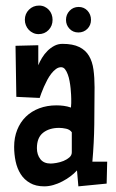

<svg xmlns="http://www.w3.org/2000/svg" viewBox="-20 -658 414 683"><path d="M361.3 -83 359.4 -4.9 258.8 4.9 253.9 -51.8Q243.7 -40.5 230.2 -30.5Q216.8 -20.5 201.4 -12.5Q186 -4.4 169.7 0.2Q153.3 4.9 137.7 4.9Q107.4 4.9 86.7 -7.1Q65.9 -19 53.5 -38.8Q41 -58.6 35.6 -84Q30.3 -109.4 30.3 -135.7Q30.3 -168.9 41.3 -196.3Q52.2 -223.6 72 -242.9Q91.8 -262.2 119.6 -272.7Q147.5 -283.2 180.7 -283.2Q193.8 -283.2 206.8 -281.5Q219.7 -279.8 232.4 -275.4Q233.4 -283.7 233.4 -291Q233.4 -298.3 233.4 -306.6Q233.4 -311 232.9 -321Q232.4 -331.1 231.2 -343.5Q230 -356 227.5 -369.4Q225.1 -382.8 220.9 -393.8Q216.8 -404.8 211.2 -411.9Q205.6 -418.9 197.3 -418.9Q188 -418.9 179.2 -412.6Q170.4 -406.2 162.6 -396.2Q154.8 -386.2 148.2 -373.8Q141.6 -361.3 136.2 -349.1Q130.9 -336.9 127 -326.4Q123 -315.9 121.1 -309.6L38.1 -313.5L35.2 -495.1L116.2 -497.1V-425.8Q121.1 -438.5 129.4 -452.1Q137.7 -465.8 148.7 -476.8Q159.7 -487.8 173.1 -494.9Q186.5 -502 202.1 -502Q239.3 -502 262 -490.7Q284.7 -479.5 296.6 -459.2Q308.6 -439 312.5 -410.4Q316.4 -381.8 316.4 -347.7Q316.4 -281.2 315.4 -215.3Q314.5 -149.4 308.6 -83ZM235.4 -116.2V-187.5Q228.5 -197.3 215.1 -200.2Q201.7 -203.1 190.4 -203.1Q155.3 -203.1 133.3 -185.8Q111.3 -168.5 111.3 -130.9Q111.3 -107.9 123.5 -92Q135.7 -76.2 160.2 -76.2Q168 -76.2 180.9 -78.4Q193.8 -80.6 205.8 -85.4Q217.8 -90.3 226.6 -97.9Q235.4 -105.5 235.4 -116.2ZM303.7 -587.4Q303.7 -568.4 290.8 -555.4Q277.8 -542.5 258.8 -542.5Q239.7 -542.5 227.3 -555.7Q214.8 -568.8 214.8 -587.4Q214.8 -606.4 227.8 -619.9Q240.7 -633.3 259.8 -633.3Q278.8 -633.3 291.3 -619.9Q303.7 -606.4 303.7 -587.4ZM167 -587.4Q167 -565.9 152.8 -551.3Q138.7 -536.6 117.2 -536.6Q106.9 -536.6 97.9 -540.8Q88.9 -544.9 82.3 -552Q75.7 -559.1 72 -568.4Q68.4 -577.6 68.4 -587.4Q68.4 -608.9 83 -623.5Q97.7 -638.2 119.1 -638.2Q129.9 -638.2 138.7 -634Q147.5 -629.9 153.8 -623Q160.2 -616.2 163.6 -606.9Q167 -597.7 167 -587.4Z"/></svg>

Font: Maiden Orange
Style: Regular
Weight: 400
Designer: Astigmatic (AOETI)
Foundry: Astigmatic (AOETI)
Version: Version 1.001